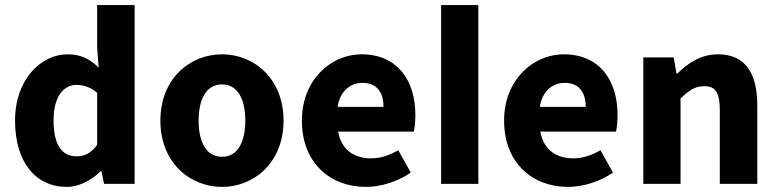

<svg xmlns="http://www.w3.org/2000/svg" viewBox="-20 -721 3050 753"><path d="M39 -248C39 -86 119 12 242 12C290 12 339 -14 374 -49H378L388 0H508V-701H361V-532L367 -456C333 -488 300 -508 245 -508C141 -508 39 -410 39 -248ZM361 -153C337 -120 312 -108 280 -108C223 -108 190 -152 190 -250C190 -344 231 -388 279 -388C306 -388 335 -380 361 -357Z M609 -248C609 -83 725 12 851 12C976 12 1092 -83 1092 -248C1092 -413 976 -508 851 -508C725 -508 609 -413 609 -248ZM942 -248C942 -162 911 -106 851 -106C790 -106 759 -162 759 -248C759 -334 790 -390 851 -390C911 -390 942 -334 942 -248Z M1164 -248C1164 -84 1273 12 1415 12C1474 12 1540 -9 1591 -44L1542 -132C1506 -111 1472 -100 1435 -100C1369 -100 1319 -133 1306 -205H1603C1606 -217 1609 -244 1609 -270C1609 -405 1539 -508 1398 -508C1279 -508 1164 -409 1164 -248ZM1484 -302H1304C1314 -365 1355 -396 1401 -396C1460 -396 1484 -357 1484 -302Z M1710 -701V0H1856V-701Z M1957 -248C1957 -84 2066 12 2208 12C2267 12 2333 -9 2384 -44L2335 -132C2299 -111 2265 -100 2228 -100C2162 -100 2112 -133 2099 -205H2396C2399 -217 2402 -244 2402 -270C2402 -405 2332 -508 2191 -508C2072 -508 1957 -409 1957 -248ZM2277 -302H2097C2107 -365 2148 -396 2194 -396C2253 -396 2277 -357 2277 -302Z M2503 -496V0H2649V-335C2682 -366 2705 -383 2742 -383C2784 -383 2803 -361 2803 -289V0H2950V-308C2950 -432 2904 -508 2796 -508C2728 -508 2678 -473 2637 -433H2633L2622 -496Z"/></svg>

Font: Cambridge Sans Bold
Style: Regular
Weight: 700
Version: Version 2.020;PS 002.020;hotconv 1.0.88;makeotf.lib2.5.64775